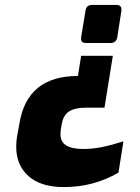

<svg xmlns="http://www.w3.org/2000/svg" viewBox="-20 -564 569 781"><path d="M474 -526V-522L457 -412Q455 -401 448 -395Q441 -389 430 -389H330Q310 -389 310 -405V-412L328 -522Q332 -544 355 -544H455Q464 -544 469 -539Q474 -534 474 -526ZM405 -126H329Q286 -126 261.5 -111Q237 -96 231 -58L227 -35Q226 -28 226 -18Q226 13 249.5 27.5Q273 42 319 42Q357 42 396 34Q435 26 482 11L462 138Q361 197 240 197Q146 197 96 152.5Q46 108 46 33Q46 14 49 -7L59 -61Q90 -255 297 -255L310 -337H439Z"/></svg>

Font: Exo ExtraBold
Style: Italic
Weight: 800
Italic angle: -9°
Designer: Natanael Gama
Foundry: Natanael Gama
Version: Version 1.500; ttfautohint (v1.6)